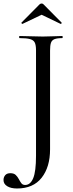

<svg xmlns="http://www.w3.org/2000/svg" viewBox="-69 -830 416 1093"><path d="M285 -625Q288 -625 288 -619Q288 -613 285 -613Q256 -613 241 -607Q226 -601 221 -586Q216 -571 216 -542V20Q216 121 168 182Q120 243 28 243Q-7 243 -28 230Q-49 217 -49 195Q-49 179 -39.5 167.5Q-30 156 -10 156Q10 156 20.5 166Q31 176 38 189.5Q45 203 52.5 213Q60 223 74 223Q104 223 120 184.5Q136 146 136 57V-544Q136 -573 129 -587.5Q122 -602 102 -607.5Q82 -613 42 -613Q40 -613 40 -619Q40 -625 42 -625Q72 -625 105.5 -623.5Q139 -622 175 -622Q208 -622 235.5 -623.5Q263 -625 285 -625ZM53 -701 156 -805Q161 -810 168 -810Q175 -810 179 -805L281 -702Q284 -700 281 -696.5Q278 -693 276 -694L168 -746L59 -694Q58 -693 54.5 -696.5Q51 -700 53 -701Z"/></svg>

Font: Cormorant Medium
Style: Regular
Weight: 500
Designer: Christian Thalmann (Catharsis Fonts)
Foundry: Catharsis Fonts
Version: Version 4.000